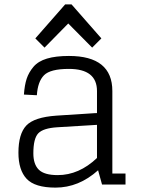

<svg xmlns="http://www.w3.org/2000/svg" viewBox="-20 -841 652 875"><path d="M445 0H552V-50H492V-426Q492 -586 294 -586Q234 -586 194 -574Q154 -562 132.5 -536.5Q111 -511 101.5 -482Q92 -453 89 -410L148 -407Q152 -469 180.5 -498Q209 -527 294 -527Q422 -527 422 -426V-326L237 -314Q136 -307 100 -269Q64 -231 64 -145Q64 -66 101.5 -26Q139 14 233 14Q339 14 427 -65ZM243 -43Q182 -43 157 -67.5Q132 -92 132 -142Q132 -210 154.5 -233.5Q177 -257 241 -261L422 -272V-121Q340 -43 243 -43ZM183 -624 291 -734 400 -624 442 -666 306 -821H277L141 -666Z"/></svg>

Font: Glegoo
Style: Regular
Weight: 400
Version: Version 2.0.1; ttfautohint (v0.9) -r 48 -G 60